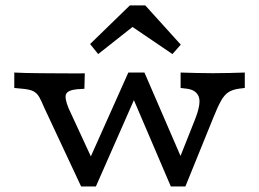

<svg xmlns="http://www.w3.org/2000/svg" viewBox="-20 -679 949 703"><path d="M277 3.7 142.1 -284.4Q131.6 -309.8 123.6 -323.8Q115.5 -337.8 102.7 -344.6Q90 -351.4 64.7 -353.8L32.3 -356.9V-413.4Q47.4 -412.6 74.5 -411.8Q101.6 -411 124.1 -411H126.6H125.4Q151.8 -411 183.6 -410.6Q215.4 -410.3 244 -410.3Q272.7 -410.3 290.5 -410.4L289 -353.9L262.6 -352.3Q229 -349 222.2 -334.9Q215.4 -320.8 231.1 -282.7L320 -90.4L304.8 -88.9L449.9 -413.4L498.2 -375.8L331.1 3.7ZM605.5 3.7 465.1 -324.4 449.9 -413.4H508.9L649.3 -88.7L630.8 -82.5L692.9 -238.7Q718 -301.4 707.2 -326.3Q696.5 -351.1 661.5 -354.5L641.3 -356.9V-413.4Q668.8 -412.6 699.1 -411.8Q729.5 -411 759.4 -411Q790.1 -411 820.2 -411.8Q850.4 -412.6 876.3 -413.4V-356.9L856.3 -354.5Q831.6 -351.3 816.3 -341.3Q801 -331.2 788.8 -309.1Q776.5 -287 760.8 -247.6L658.8 3.7ZM339.5 -481 309.9 -517.8 455.5 -659.2H511.9L641.9 -515.5L611.4 -481L429.4 -604.6L495.3 -604.1Z"/></svg>

Font: Playfair 5pt SemiExpanded Light
Style: Regular
Weight: 300
Width: 6
Designer: Claus Eggers Sørensen
Foundry: Claus Eggers Sørensen
Version: Version 2.203